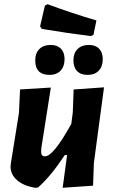

<svg xmlns="http://www.w3.org/2000/svg" viewBox="-20 -886 539 910"><path d="M410 -715Q305 -728 178 -749L170 -761L193 -860L206 -866Q312 -826 437 -789L423 -721ZM215 -531Q147 -531 147 -600Q147 -634 166.5 -653.5Q186 -673 220 -673Q251 -673 268.5 -655.5Q286 -638 286 -606Q286 -571 267 -551Q248 -531 215 -531ZM395 -531Q363 -531 345.5 -549Q328 -567 328 -600Q328 -634 347.5 -653.5Q367 -673 401 -673Q432 -673 449.5 -655.5Q467 -638 467 -606Q467 -571 448 -551Q429 -531 395 -531ZM221 -471 176 -185 175 -169Q174 -145 193 -145Q233 -145 318 -299L325 -354L329 -462L473 -472L425 -114L421 -6L277 4L298 -151H287Q222 -52 160 3L148 4Q94 -4 62 -31Q30 -58 30 -97L32 -115L70 -352L75 -462Z"/></svg>

Font: Alegreya Sans SC ExtraBold
Style: Italic
Weight: 800
Italic angle: -7°
Designer: Juan Pablo del Peral
Foundry: Huerta Tipografica
Version: Version 2.007